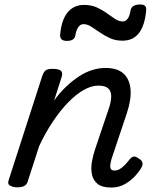

<svg xmlns="http://www.w3.org/2000/svg" viewBox="-20 -823 686 859"><path d="M478 16Q437 16 417 0Q397 -16 391.5 -42Q386 -68 391 -98Q396 -128 406 -157L469 -344Q478 -373 477.5 -394.5Q477 -416 463.5 -428Q450 -440 420 -440Q389 -440 354.5 -420.5Q320 -401 285 -365Q250 -329 216.5 -279Q183 -229 155 -169L104 -11Q100 2 89.5 8.5Q79 15 56 15Q40 15 26 8Q12 1 19 -18L169 -483Q176 -503 185.5 -509Q195 -515 214 -515Q245 -515 253.5 -505.5Q262 -496 255 -476L222 -373Q247 -408 275.5 -435Q304 -462 333 -481Q362 -500 392 -509.5Q422 -519 452 -519Q505 -519 532.5 -494Q560 -469 564 -423.5Q568 -378 547 -315L479 -112Q475 -97 473.5 -85Q472 -73 476.5 -66.5Q481 -60 492 -60Q505 -60 516.5 -67Q528 -74 539 -85.5Q550 -97 560 -110Q567 -119 576 -122Q585 -125 599 -115Q616 -105 617.5 -94.5Q619 -84 613 -74Q604 -57 585 -36Q566 -15 539 0.5Q512 16 478 16ZM279 -640Q247 -640 249 -668Q255 -734 282.5 -767.5Q310 -801 356 -801Q388 -801 412.5 -790Q437 -779 457 -764.5Q477 -750 494.5 -738.5Q512 -727 530 -727Q542 -727 551 -739Q560 -751 564 -776Q569 -803 607 -803Q623 -803 629 -796.5Q635 -790 634 -776Q628 -710 602 -675.5Q576 -641 528 -641Q496 -641 471.5 -652.5Q447 -664 426.5 -678Q406 -692 388.5 -703.5Q371 -715 353 -715Q340 -715 330.5 -702Q321 -689 317 -664Q315 -652 305.5 -646Q296 -640 279 -640Z"/></svg>

Font: Playwrite NL
Style: Regular
Weight: 400
Designer: Veronika Burian, José Scaglione
Foundry: TypeTogether
Version: Version 1.002